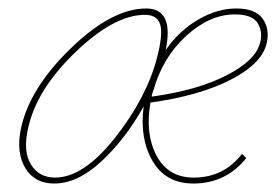

<svg xmlns="http://www.w3.org/2000/svg" viewBox="-20 -430 661 453"><path d="M537 -410Q583 -410 600 -385.5Q617 -361 609 -327Q597 -279 523.5 -241.5Q450 -204 335 -188Q322 -114 349.5 -62.5Q377 -11 437 -11Q508 -11 551 -67L561 -57Q513 3 436 3Q371 3 340 -50Q309 -103 319 -179Q276 -102 219.5 -49.5Q163 3 108 3Q62 3 40 -33Q18 -69 29 -125Q49 -221 146.5 -315.5Q244 -410 325 -410Q391 -410 371 -312Q403 -358 448 -384Q493 -410 537 -410ZM593 -327Q601 -353 588.5 -374.5Q576 -396 534 -396Q475 -396 419.5 -345.5Q364 -295 342 -217Q341 -215 339.5 -210Q338 -205 338 -202Q446 -217 514 -252Q582 -287 593 -327ZM110 -11Q177 -11 251 -104.5Q325 -198 350 -292Q365 -349 358 -372Q351 -395 322 -395Q249 -395 157 -306Q65 -217 46 -126Q34 -73 53 -42Q72 -11 110 -11Z"/></svg>

Font: EauTest Thin
Style: Italic
Weight: 250
Italic angle: -12°
Designer: Christian Thalmann (Catharsis Fonts)
Version: Version 0.001;PS 000.001;hotconv 1.0.88;makeotf.lib2.5.64775